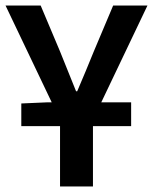

<svg xmlns="http://www.w3.org/2000/svg" viewBox="-25 -674 553 694"><path d="M192 0H311V-218H449V-304H341L508 -654H384L314 -488C295 -440 275 -394 254 -344H250C230 -394 211 -440 192 -488L122 -654H-5L162 -304H143L52 -300V-218H192Z"/></svg>

Font: Source Sans Pro Semibold
Style: Regular
Weight: 600
Designer: Paul D. Hunt
Foundry: Adobe Systems Incorporated
Version: Version 3.006;hotconv 1.0.111;makeotfexe 2.5.65597